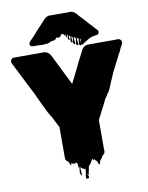

<svg xmlns="http://www.w3.org/2000/svg" viewBox="-109 -998 927 1199"><g transform="rotate(-10 355.0 -398.5)"><path d="M677 -613 620 -501Q614 -488 608.5 -474.5Q603 -461 597 -448Q588 -424 579 -404.5Q570 -385 561 -376Q559 -374 559 -372Q555 -365 551 -359Q547 -353 543 -349L537 -336Q535 -334 533 -328L530 -322Q530 -321 529.5 -321Q529 -321 529 -320Q524 -308 518 -297.5Q512 -287 507 -278Q506 -274 503.5 -270Q501 -266 500 -264V-262Q499 -260 497.5 -257Q496 -254 494 -252L480 -224V-38Q482 -30 480 -24Q480 -21 478 -17L475 -11Q483 -19 482.5 -18Q482 -17 477.5 -12.5Q473 -8 469 -5Q468 -5 466 -3Q464 -1 464 -1L458 8Q457 13 451 19L448 22Q448 22 447.5 22Q447 22 447 23Q446 23 446 23.5Q446 24 445 24Q444 28 443.5 32.5Q443 37 441 41Q440 42 438.5 47Q437 52 433 48Q430 45 428.5 38.5Q427 32 425 29Q423 26 419 22Q415 20 412 15.5Q409 11 407 10Q407 15 405 17Q404 18 403 16Q402 14 401 13L397 7Q396 9 394 11Q393 13 392 15.5Q391 18 389 21Q387 25 384.5 29.5Q382 34 378 39Q376 42 373.5 43.5Q371 45 369 47Q368 52 367 57.5Q366 63 365 68Q364 72 363.5 76.5Q363 81 361 86Q360 90 359 98Q358 106 356 102Q345 91 346 92Q347 93 352 100.5Q357 108 358 115.5Q359 123 348 124Q338 124 338.5 113Q339 102 342.5 87Q346 72 344 62Q344 61 343 61.5Q342 62 341 61Q338 61 337 60Q329 58 326 56Q323 54 319 50Q318 49 317 46.5Q316 44 315 46Q314 54 315 69Q316 84 316.5 93.5Q317 103 312 96Q304 83 307 66.5Q310 50 308 34Q308 32 307.5 36.5Q307 41 306.5 45.5Q306 50 305 48Q302 41 302.5 33.5Q303 26 301 19Q298 17 295.5 14.5Q293 12 291 10Q291 12 290.5 14Q290 16 289 18H281Q270 17 264 9Q263 13 263 16.5Q263 20 261 24Q259 26 257 22Q255 18 255 15L248 -1Q246 -2 244 -3.5Q242 -5 240 -6Q230 -14 230 -27V-224L222 -239L219 -245Q218 -247 217 -249Q216 -251 215 -253Q214 -254 211 -260Q211 -262 209 -264L194 -294Q190 -299 185 -307.5Q180 -316 174 -327Q172 -331 170 -335Q168 -339 166 -343Q155 -364 142 -392.5Q129 -421 115 -451L46 -587Q42 -595 38 -603.5Q34 -612 29 -621L17 -645Q16 -648 14 -651.5Q12 -655 10 -658Q10 -658 8 -663Q6 -668 5 -669Q3 -673 3 -678Q3 -687 10 -694Q13 -697 15 -698Q18 -699 20 -699.5Q22 -700 27 -700H185Q192 -700 199.5 -700.5Q207 -701 214 -700Q222 -700 229 -697.5Q236 -695 241 -691Q247 -687 253 -679Q261 -666 267 -652.5Q273 -639 280 -626Q286 -616 291.5 -604Q297 -592 303 -580L343 -499Q345 -497 346 -494.5Q347 -492 348 -489Q348 -487 350 -485Q351 -484 351 -482.5Q351 -481 352 -480L355 -477L357 -478Q357 -479 358 -480Q359 -481 359 -482.5Q359 -484 360 -485Q365 -493 368 -501L384 -533Q392 -549 400 -565Q408 -581 415 -597L446 -657Q450 -665 453.5 -672.5Q457 -680 463 -686Q468 -691 476 -695.5Q484 -700 496 -700Q500 -701 509 -700.5Q518 -700 526 -700H669Q674 -700 679.5 -700.5Q685 -701 690 -700Q694 -699 698 -696Q704 -692 706 -684Q707 -682 707 -678Q707 -673 705 -669Q704 -665 701 -660.5Q698 -656 696 -651Q695 -650 692 -644Q688 -636 685 -628Q682 -620 677 -613ZM574 -766Q574 -759 569 -754Q567 -752 562 -750Q558 -749 552.5 -748.5Q547 -748 542 -747Q525 -744 511 -737Q504 -733 497 -729Q490 -725 483 -720Q479 -719 476.5 -716.5Q474 -714 470 -712Q469 -712 468.5 -711Q468 -710 467 -710Q467 -705 458 -706Q455 -706 453 -710Q453 -701 447 -704Q437 -708 441 -722.5Q445 -737 443 -748Q443 -750 440.5 -750Q438 -750 436 -751Q433 -751 433 -752Q432 -745 434 -733Q436 -721 436 -713Q436 -705 429 -708Q419 -713 423.5 -728Q428 -743 426 -755Q425 -757 423 -757.5Q421 -758 419 -759Q418 -759 416.5 -760.5Q415 -762 415 -760Q414 -753 416 -741.5Q418 -730 418 -722.5Q418 -715 412 -718Q402 -723 406 -738Q410 -753 408 -764Q408 -765 407 -765Q406 -765 405 -766Q404 -766 402.5 -767.5Q401 -769 401 -768Q400 -762 401.5 -752Q403 -742 403 -735Q403 -728 397 -731Q389 -736 392.5 -749Q396 -762 394 -772Q394 -772 390 -774Q387 -777 387 -776Q385 -769 387 -757Q389 -745 383 -749Q376 -754 379 -763.5Q382 -773 380 -781Q377 -784 376 -783Q375 -779 376 -771Q377 -763 373 -765Q368 -769 370 -776.5Q372 -784 369 -788Q368 -791 368 -784.5Q368 -778 366 -776Q365 -775 364 -777.5Q363 -780 362 -781Q359 -786 356 -789Q353 -792 348 -793Q343 -795 339 -787.5Q335 -780 330 -777Q323 -772 316 -775Q315 -776 313 -777.5Q311 -779 309 -778Q308 -777 307.5 -776Q307 -775 305 -773Q303 -770 299.5 -767Q296 -764 291 -762Q287 -761 282.5 -761.5Q278 -762 274 -760Q267 -759 261 -755Q255 -751 247 -750Q244 -749 241 -749.5Q238 -750 235 -750Q232 -749 229 -748.5Q226 -748 223 -748Q216 -747 207.5 -748Q199 -749 191 -749Q181 -749 169 -749Q157 -749 148 -750Q147 -750 147 -750.5Q147 -751 146 -751Q138 -754 136 -763Q135 -768 138 -775Q141 -780 145.5 -785Q150 -790 154 -794L171 -811L190 -833Q207 -850 223 -868.5Q239 -887 253 -901Q268 -917 284 -920Q289 -921 293.5 -920.5Q298 -920 302 -920H400Q409 -920 419 -920.5Q429 -921 437 -917Q446 -913 454 -905.5Q462 -898 469 -888Q476 -881 483.5 -873Q491 -865 498 -857L527 -825Q532 -820 540.5 -810.5Q549 -801 556 -793Q556 -793 560 -789Q562 -786 565 -783.5Q568 -781 570 -778Q573 -775 573.5 -771.5Q574 -768 574 -766ZM453 -719Q453 -725 454.5 -732Q456 -739 455 -744Q454 -745 452.5 -745.5Q451 -746 451 -745Q450 -735 453 -719Z"/></g></svg>

Font: Rubik Wet Paint
Style: Regular
Weight: 400
Designer: Hubert and Fischer, NaN
Foundry: Hubert and Fischer, NaN
Version: Version 2.200